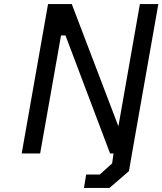

<svg xmlns="http://www.w3.org/2000/svg" viewBox="-20 -757 801 947"><path d="M87 0 217 -737H334L564 -134L670 -737H761L631 0L616 87L520 170H394L405 104H472L533 49L540 0H523L303 -582H281L178 0Z"/></svg>

Font: Tomorrow
Style: Italic
Weight: 400
Italic angle: -10°
Designer: Tony de Marco, Monica Rizzolli
Foundry: Just in Type
Version: Version 2.002